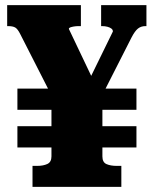

<svg xmlns="http://www.w3.org/2000/svg" viewBox="-20 -730 600 750"><path d="M48 -384H513V-301H48ZM48 -237H513V-154H48ZM181 -377H380V-119Q380 -96 396 -89Q412 -82 436 -82H454V0H107V-82H125Q149 -82 165 -89.5Q181 -97 181 -119ZM365 -330 194 -332 59 -597Q49 -617 39.5 -622.5Q30 -628 12 -628H8V-710H296V-628H287Q277 -628 268.5 -626.5Q260 -625 254.5 -623Q249 -621 249 -617L359 -386L309 -378L421 -607Q421 -614 415 -618.5Q409 -623 399.5 -625.5Q390 -628 379 -628H375V-710H552V-628H548Q531 -628 519 -618.5Q507 -609 494 -584Z"/></svg>

Font: Roboto Serif ExtraBold
Style: Regular
Weight: 800
Designer: Greg Gazdowicz
Foundry: Commercial Type
Version: Version 1.008